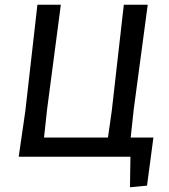

<svg xmlns="http://www.w3.org/2000/svg" viewBox="-20 -662 712 811"><path d="M59 0 87 -193 138 -642H237L179 -201L166 -81H436L452 -193L503 -642H604L545 -201L532 -81H628L601 122L529 129L531 0Z"/></svg>

Font: Alegreya Sans Medium
Style: Italic
Weight: 500
Italic angle: -7°
Designer: Juan Pablo del Peral
Foundry: Huerta Tipografica
Version: Version 2.007